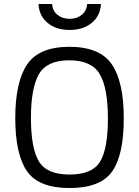

<svg xmlns="http://www.w3.org/2000/svg" viewBox="-20 -938 700 968"><path d="M136 -343Q136 -191 176 -124.5Q216 -58 330.5 -58Q445 -58 484.5 -123Q524 -188 524 -341Q524 -494 483 -564Q442 -634 329.5 -634Q217 -634 176.5 -564.5Q136 -495 136 -343ZM604 -341Q604 -156 545 -73Q486 10 330.5 10Q175 10 116 -75Q57 -160 57 -342.5Q57 -525 117 -613.5Q177 -702 330 -702Q483 -702 543.5 -614Q604 -526 604 -341ZM269 -864Q294 -843 331 -843Q368 -843 393 -864Q418 -885 419 -918H489Q486 -859 443 -823Q400 -787 331 -787Q262 -787 219.5 -823Q177 -859 174 -918H243Q244 -885 269 -864Z"/></svg>

Font: Titillium Web[RUS by Daymarius]
Style: Regular
Weight: 400
Designer: Cyrillization by Daymarius
Foundry: Cyrillization by Daymarius
Version: Version 1.002 September 11, 2018